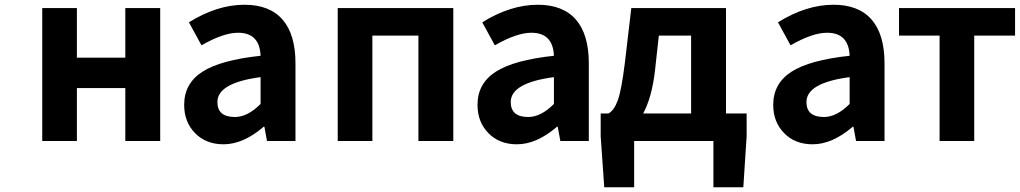

<svg xmlns="http://www.w3.org/2000/svg" viewBox="-20 -594 4297 809"><path d="M158 0V-560H304V-351H508V-560H655V0H508V-223H304V0Z M922 14Q848 14 802 -33Q756 -80 756 -152Q756 -242 832.5 -291.5Q909 -341 1078 -359Q1074 -456 983 -456Q921 -456 829 -403L776 -500Q895 -574 1010 -574Q1116 -574 1170.5 -511.5Q1225 -449 1225 -327V0H1105L1094 -60H1091Q1005 14 922 14ZM970 -101Q1023 -101 1078 -156V-269Q896 -245 896 -164Q896 -101 970 -101Z M1403 0V-560H1890V0H1743V-444H1549V0Z M2158 14Q2084 14 2038 -33Q1992 -80 1992 -152Q1992 -242 2068.5 -291.5Q2145 -341 2314 -359Q2310 -456 2219 -456Q2157 -456 2065 -403L2012 -500Q2131 -574 2246 -574Q2352 -574 2406.5 -511.5Q2461 -449 2461 -327V0H2341L2330 -60H2327Q2241 14 2158 14ZM2206 -101Q2259 -101 2314 -156V-269Q2132 -245 2132 -164Q2132 -101 2206 -101Z M2690 -116H2892V-444H2756L2740 -298Q2727 -184 2690 -116ZM3039 -116H3126V-20L3112 195H2986V0H2652V195H2526L2511 -20V-116H2544Q2568 -129 2583.5 -172.5Q2599 -216 2613 -330L2640 -560H3039Z M3404 14Q3330 14 3284 -33Q3238 -80 3238 -152Q3238 -242 3314.5 -291.5Q3391 -341 3560 -359Q3556 -456 3465 -456Q3403 -456 3311 -403L3258 -500Q3377 -574 3492 -574Q3598 -574 3652.5 -511.5Q3707 -449 3707 -327V0H3587L3576 -60H3573Q3487 14 3404 14ZM3452 -101Q3505 -101 3560 -156V-269Q3378 -245 3378 -164Q3378 -101 3452 -101Z M3939 0V-444H3768V-560H4257V-444H4085V0Z"/></svg>

Font: NotoSansHansBold
Style: Bold
Weight: 700
Designer: Ryoko NISHIZUKA  (kana & ideographs); Paul D. Hunt (Latin, Greek & Cyrillic); Wenlong ZHANG  (bopomofo); Sandoll Communi
Foundry: Adobe Systems Incorporated
Version: Version 1.00;December 8, 2021;FontCreator 13.0.0.2675 64-bit